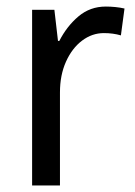

<svg xmlns="http://www.w3.org/2000/svg" viewBox="-20 -566 413 586"><path d="M303 -546Q317 -546 332 -544.5Q347 -543 360 -540L349 -458Q325 -465 297 -465Q261 -465 230.5 -442Q200 -419 181.5 -378Q163 -337 163 -284V0H78V-536H146L157 -441H161Q184 -486 219.5 -516Q255 -546 303 -546Z"/></svg>

Font: Noto Sans Gujarati SemiCondensed
Style: Regular
Weight: 400
Width: 4
Designer: Jelle Bosma - Monotype Design Team, Universal Thirst
Foundry: Monotype Imaging Inc.
Version: Version 2.106; ttfautohint (v1.8.4.7-5d5b)